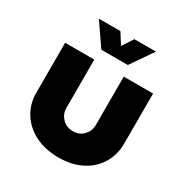

<svg xmlns="http://www.w3.org/2000/svg" viewBox="-167 -841 947 987"><g transform="rotate(30 307.0 -348.0)"><path d="M314 13Q234 13 174.5 -17.5Q115 -48 82.5 -100.5Q50 -153 50 -219V-515H223V-227Q223 -193 247.5 -167Q272 -141 311 -141Q350 -141 374 -167Q398 -193 398 -227V-515H572V-219Q572 -153 541 -100.5Q510 -48 452 -17.5Q394 13 314 13ZM229 -577 138 -709H266L307 -644L349 -709H477L386 -577Z"/></g></svg>

Font: MuseoModerno ExtraBold
Style: Regular
Weight: 800
Designer: Pablo Cosgaya, Héctor Gatti, Marcela Romero, and the Authors of The MuseoModerno Project.
Foundry: Omnibus-Type Team
Version: Version 1.001